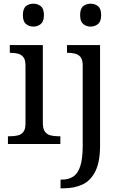

<svg xmlns="http://www.w3.org/2000/svg" viewBox="-20 -780 660 1040"><path d="M23 0V-42H36Q58 -42 76.5 -46.5Q95 -51 106.5 -65.5Q118 -80 118 -109V-426Q118 -456 106.5 -470.5Q95 -485 76.5 -489.5Q58 -494 36 -494H33V-536H212V-114Q212 -83 223 -67.5Q234 -52 253 -47Q272 -42 294 -42H307V0ZM161 -636Q137 -636 120.5 -650Q104 -664 104 -698Q104 -733 120.5 -746.5Q137 -760 161 -760Q184 -760 201 -746.5Q218 -733 218 -698Q218 -664 201 -650Q184 -636 161 -636ZM308 240V193H315Q351 193 376.5 176.5Q402 160 415 119.5Q428 79 428 9V-426Q428 -456 416.5 -470.5Q405 -485 386.5 -489.5Q368 -494 346 -494H343V-536H522V8Q522 97 496.5 148Q471 199 426.5 219.5Q382 240 324 240ZM471 -636Q447 -636 430.5 -650Q414 -664 414 -698Q414 -733 430.5 -746.5Q447 -760 471 -760Q494 -760 511 -746.5Q528 -733 528 -698Q528 -664 511 -650Q494 -636 471 -636Z"/></svg>

Font: Noto Serif Sinhala
Style: Regular
Weight: 400
Designer: Jelle Bosma - Monotype Design Team
Foundry: Monotype Imaging Inc.
Version: Version 2.006